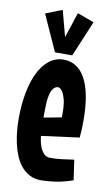

<svg xmlns="http://www.w3.org/2000/svg" viewBox="-88 -803 499 862"><g transform="rotate(10 162.0 -372.5)"><path d="M307.1 -13.2Q261.7 2.4 224.4 7.3Q187 12.2 163.1 12.2Q133.3 12.2 110.8 0.5Q88.4 -11.2 72 -30.8Q55.7 -50.3 44.9 -75.9Q34.2 -101.6 27.8 -129.9Q21.5 -158.2 18.8 -187.3Q16.1 -216.3 16.1 -242.2Q16.1 -306.6 26.4 -361.1Q36.6 -415.5 56.2 -455.1Q75.7 -494.6 104.5 -516.8Q133.3 -539.1 169.9 -539.1Q200.2 -539.1 225.1 -523.9Q250 -508.8 267.6 -477.5Q285.2 -446.3 294.7 -398.2Q304.2 -350.1 304.2 -284.2Q304.2 -265.6 303.5 -246.6Q302.7 -227.5 300.8 -207L127.9 -184.1Q129.9 -166 134 -149.9Q138.2 -133.8 145.3 -121.3Q152.3 -108.9 162.1 -101.6Q171.9 -94.2 186 -94.2Q212.4 -94.2 238.8 -97.4Q265.1 -100.6 293.9 -105ZM125 -267.1 206.1 -282.2V-300.8Q206.1 -342.3 199.7 -365Q193.4 -387.7 186 -398.4Q177.2 -411.1 166 -413.1Q151.9 -411.6 143.6 -399.9Q135.3 -388.2 131.1 -369.9Q127 -351.6 126 -328.6Q125 -305.7 125 -282.2ZM272 -727.5 203.6 -564.5H125L50.8 -728.5L126 -758.3L157.7 -640.1L195.8 -755.4Z"/></g></svg>

Font: Mouse Memoirs
Style: Regular
Weight: 400
Version: Version 1.000